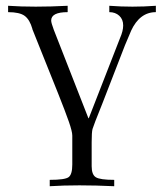

<svg xmlns="http://www.w3.org/2000/svg" viewBox="-20 -451 567 664"><path d="M297 124Q297 153 311.5 162Q326 171 375 171V193Q311 190 255 190Q199 190 152 193V171Q205 171 217.5 161.5Q230 152 230 118V18Q230 4 218 -30.5Q206 -65 180.5 -129Q155 -193 114 -295L92 -350V-351Q83 -383 65.5 -396Q48 -409 8 -409V-431Q52 -428 103.5 -428Q155 -428 214 -431V-409Q157 -409 157 -380Q157 -372 166 -348L285 -44Q286 -43 286 -42H287L395 -319Q406 -344 406 -363Q406 -384 392.5 -396.5Q379 -409 358 -409V-431Q398 -428 438 -428Q478 -428 519 -431V-409Q463 -409 433 -344Q434 -346 434 -346Q434 -346 412 -294L334 -93Q303 -16 300 -5Q297 6 297 41Z"/></svg>

Font: cwTeXMing
Style: Medium
Weight: 500
Version: Version 1.17